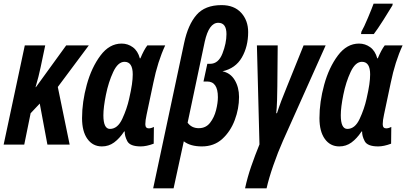

<svg xmlns="http://www.w3.org/2000/svg" viewBox="-26 -793 2228 1053"><path d="M107 0 142 -172 192 -225 234 0H356L291 -316L461 -544H337L171 -315H169Q187 -376 197 -425L222 -544H110L-6 0Z M655 -72H658Q657 -48 672 -19Q687 10 746 10Q777 10 817 -5L818 -97Q803 -89 790 -89Q771 -89 771 -112Q771 -132 778 -164L815 -339Q839 -456 880 -544H782Q763 -519 744 -473H741Q730 -514 702.5 -534Q675 -554 641 -554Q574 -554 525 -488.5Q476 -423 450 -328.5Q424 -234 424 -145Q424 -72 453.5 -31Q483 10 533 10Q570 10 599.5 -11.5Q629 -33 655 -72ZM541 -161Q541 -204 555 -273.5Q569 -343 595 -398.5Q621 -454 657 -454Q702 -454 702 -385Q702 -361 697.5 -329.5Q693 -298 682 -250Q670 -196 644.5 -141Q619 -86 577 -86Q541 -86 541 -161Z M1003 -120 1097 -565Q1120 -668 1171 -668Q1216 -668 1216 -606Q1216 -556 1194 -499.5Q1172 -443 1126 -443H1111L1090 -346H1110Q1169 -346 1169 -260Q1169 -229 1159 -189Q1149 -149 1126 -119.5Q1103 -90 1064 -90Q1025 -90 1003 -120ZM926 240 982 -18Q1018 10 1081 10Q1148 10 1193 -31Q1238 -72 1261.5 -134.5Q1285 -197 1285 -261Q1285 -314 1261.5 -353.5Q1238 -393 1194 -402Q1266 -418 1300.5 -478Q1335 -538 1335 -617Q1335 -681 1296.5 -723Q1258 -765 1189 -765Q1098 -765 1051.5 -711Q1005 -657 984 -558L814 240Z M1436 240Q1448 186 1473 114Q1498 42 1526 -21L1760 -544H1639L1547 -316Q1514 -237 1493 -172H1489Q1492 -199 1493.5 -242Q1495 -285 1495 -319L1497 -544H1383L1397 -1Q1373 58 1352 118.5Q1331 179 1318 240Z M2024 -606Q2044 -632 2077 -684Q2110 -736 2126 -763L2128 -773H2023Q2014 -748 1992 -695.5Q1970 -643 1956 -619L1954 -606ZM1957 -72H1960Q1959 -48 1974 -19Q1989 10 2048 10Q2079 10 2119 -5L2120 -97Q2105 -89 2092 -89Q2073 -89 2073 -112Q2073 -132 2080 -164L2117 -339Q2141 -456 2182 -544H2084Q2065 -519 2046 -473H2043Q2032 -514 2004.5 -534Q1977 -554 1943 -554Q1876 -554 1827 -488.5Q1778 -423 1752 -328.5Q1726 -234 1726 -145Q1726 -72 1755.5 -31Q1785 10 1835 10Q1872 10 1901.5 -11.5Q1931 -33 1957 -72ZM1843 -161Q1843 -204 1857 -273.5Q1871 -343 1897 -398.5Q1923 -454 1959 -454Q2004 -454 2004 -385Q2004 -361 1999.5 -329.5Q1995 -298 1984 -250Q1972 -196 1946.5 -141Q1921 -86 1879 -86Q1843 -86 1843 -161Z"/></svg>

Font: Noto Sans Display Condensed
Style: Bold Italic
Weight: 700
Width: 3
Designer: Monotype Design team
Foundry: Monotype Imaging Inc.
Version: 1.000